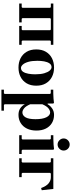

<svg xmlns="http://www.w3.org/2000/svg" viewBox="830 -1580 1000 2700"><g transform="rotate(90 1330.0 -230.0)"><path d="M560 -445 550 -435V-45L560 -35H610V0H345V-35H395L405 -45V-435L395 -445H245L235 -435V-45L245 -35H295V0H30V-35H80L90 -45V-435L80 -445H30V-480H610V-445Z M930 -490Q1004 -490 1061.5 -460.5Q1119 -431 1152 -375Q1185 -319 1185 -240Q1185 -161 1152 -105Q1119 -49 1061.5 -19.5Q1004 10 930 10Q856 10 798.5 -19.5Q741 -49 708 -105Q675 -161 675 -240Q675 -319 708 -375Q741 -431 798.5 -460.5Q856 -490 930 -490ZM935 -25Q970 -25 989.5 -54.5Q1009 -84 1017 -130Q1025 -176 1025 -224Q1025 -302 1010 -353Q995 -404 972 -429.5Q949 -455 925 -455Q891 -455 871 -425.5Q851 -396 843 -350.5Q835 -305 835 -256Q835 -179 850 -127.5Q865 -76 888.5 -50.5Q912 -25 935 -25Z M1595 -490Q1660 -490 1710 -460Q1760 -430 1788 -374.5Q1816 -319 1816 -242Q1816 -165 1788 -108.5Q1760 -52 1710 -21Q1660 10 1595 10Q1540 10 1502.5 -15.5Q1465 -41 1446 -80V205L1456 215H1536V250H1241V215H1291L1301 205V-434L1291 -444H1241V-479Q1267 -479 1300 -479.5Q1333 -480 1366.5 -482.5Q1400 -485 1426 -489L1436 -479V-400H1446Q1465 -435 1504 -462.5Q1543 -490 1595 -490ZM1561 -45Q1603 -45 1629.5 -88.5Q1656 -132 1656 -230Q1656 -328 1629.5 -381.5Q1603 -435 1561 -435Q1535 -435 1504.5 -412Q1474 -389 1446 -325V-155Q1474 -91 1504.5 -68Q1535 -45 1561 -45Z M1881 0V-35H1931L1941 -45V-435L1931 -445H1881V-480Q1907 -480 1943 -480.5Q1979 -481 2014.5 -483.5Q2050 -486 2076 -490L2086 -480V-45L2096 -35H2146V0ZM2012 -540Q1978 -540 1952.5 -565.5Q1927 -591 1927 -625Q1927 -660 1952.5 -685Q1978 -710 2012 -710Q2047 -710 2072 -685Q2097 -660 2097 -625Q2097 -591 2072 -565.5Q2047 -540 2012 -540Z M2637 -480 2655 -317 2624 -308Q2596 -385 2556.5 -415Q2517 -445 2475 -445H2421L2411 -435V-45L2421 -35H2471V0H2206V-35H2256L2266 -45V-435L2256 -445H2206V-480Z"/></g></svg>

Font: Brygada 1918
Style: Bold
Weight: 700
Designer: Mateusz Machalski | Borys Kosmynka | Przemek Hoffer
Foundry: NIEPODLEGLA 2018
Version: Version 3.006